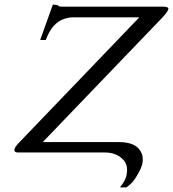

<svg xmlns="http://www.w3.org/2000/svg" viewBox="-20 -658 749 831"><path d="M495 -43H165L676 -575C694 -594 707 -609 708 -618C709 -618 709 -619 709 -619C709 -627 699 -629 687 -629H259C237 -629 233 -631 233 -632V-634L231 -635L212 -638H209L208 -636L155 -488L154 -485H178L179 -487C198 -538 225 -567 263 -578C273 -581 285 -583 297 -583H583L57 -35C49 -26 45 -20 43 -13C42 -11 43 -10 42 -7C43 -1 49 2 59 2H435C468 2 495 13 515 35C525 46 530 60 530 78C530 85 529 94 527 103C523 119 514 135 499 153H527C545 141 561 124 571 105C583 86 592 68 596 51C597 44 598 38 598 31C598 14 592 -2 579 -16C562 -34 534 -43 495 -43Z"/></svg>

Font: Libertinus Serif
Style: Italic
Weight: 400
Italic angle: -12°
Designer: Philipp H. Poll, Khaled Hosny
Foundry: Caleb Maclennan
Version: Version 7.050;RELEASE